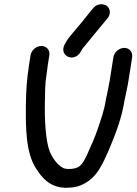

<svg xmlns="http://www.w3.org/2000/svg" viewBox="-20 -897 647 910"><path d="M365.7 -657.2C369.2 -664.3 371 -666.3 374.2 -670.1C405.8 -708.5 446 -758.5 477.7 -795.8L488.9 -808.9C508.4 -832.6 500.9 -858.4 486 -869.3C471.3 -880 441.6 -881.7 422.5 -859.2L411.2 -845.9C402.9 -835.5 395 -825.7 383.3 -811.2C366.1 -788.5 344.7 -765.4 325.8 -741.9C310.5 -723.9 297.2 -708.6 284.4 -682.4C260.5 -628.4 336.8 -597.1 365.7 -657.2ZM124.8 -635 117.6 -589C107.2 -522.8 103.5 -465.1 102.8 -404.4C101.6 -294.5 101.4 -174 151 -98.3C176.3 -59 211 -11.1 286.8 -7C287.1 -7 287.7 -7 288.1 -7C301.3 -7 313.5 -7.7 327.6 -9.2C370.5 -15.2 408.9 -40.8 434.2 -72.1C461.6 -104.7 489.2 -170 504.9 -207.8C531.8 -273.9 557.2 -339.6 570.3 -421.5C575.8 -449.2 583.8 -482.4 588.5 -512L606.3 -625C609.9 -648 595.4 -670 569.3 -670C544.5 -670 521.2 -649.8 517.3 -625L499.5 -512C495.2 -484.9 487.9 -455.6 481.6 -423.5C473.3 -371 459.4 -334.7 443.4 -286.4C429.1 -244.7 413.2 -209 393 -164.4C368.4 -113.4 357.3 -96.3 304 -96C284 -97.5 282.7 -98 266.7 -109C246 -124.6 227.4 -150.6 215.9 -178.1C195.3 -233.5 191 -331.4 192.8 -416.9C193.9 -466.6 192.8 -495.1 200.6 -544.4C203.3 -565.9 205.2 -580 206.6 -589L213.8 -635C217.8 -660.3 199.7 -679 176.3 -679C152.8 -679 128.8 -660.3 124.8 -635Z"/></svg>

Font: Just Breathe
Style: BdObl3
Weight: 400
Foundry: Cannot Into Space Fonts
Version: Version 0.72